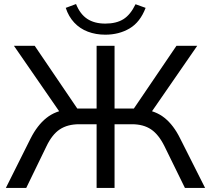

<svg xmlns="http://www.w3.org/2000/svg" viewBox="-20 -932 1046 952"><path d="M9 0 132 -246Q165 -311 210 -347Q255 -383 320 -390L286 -362L49 -705H152L374 -378L351 -394H459V-705H548V-394H658L633 -378L855 -705H958L721 -362L687 -390Q752 -383 796.5 -347Q841 -311 873 -246L997 0H897L796 -206Q767 -265 729 -290.5Q691 -316 634 -316H548V0H459V-316H373Q315 -316 276.5 -290.5Q238 -265 210 -206L110 0ZM502 -760Q455 -760 415.5 -775Q376 -790 348 -820Q320 -850 306 -893L357 -912Q377 -862 412.5 -838.5Q448 -815 502 -815Q557 -815 592 -837Q627 -859 652 -911L702 -893Q675 -822 622.5 -791Q570 -760 502 -760Z"/></svg>

Font: Mulish Medium
Style: Regular
Weight: 500
Designer: Vernon Adams
Foundry: Vernon Adams
Version: Version 3.603; ttfautohint (v1.8.3)